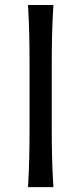

<svg xmlns="http://www.w3.org/2000/svg" viewBox="-20 -770 334 790"><path d="M95.2 0Q99.1 -62.5 100.3 -120.6Q101.6 -178.7 101.6 -248V-499.5Q101.6 -569.8 100.3 -627.9Q99.1 -686 95.2 -749.5H199.7Q195.8 -686 194.3 -627.9Q192.9 -569.8 192.9 -499.5V-248Q192.9 -178.7 194.3 -120.6Q195.8 -62.5 199.7 0Z"/></svg>

Font: Pinar DS4-Regular
Style: Regular
Weight: 400
Designer: Amin Abedi
Version: Version 2.000